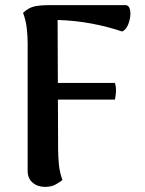

<svg xmlns="http://www.w3.org/2000/svg" viewBox="-20 -716 568 750"><path d="M156 14Q127 14 107.5 -2.5Q88 -19 88 -48V-546Q88 -575 84.5 -606Q81 -637 70 -666Q92 -686 114.5 -691Q137 -696 176 -696H470Q482 -696 486.5 -682.5Q491 -669 488.5 -650Q486 -631 478 -614.5Q470 -598 457 -593Q401 -612 337 -624Q273 -636 205 -638L207 -135Q207 -106 210 -74Q213 -42 224 -13Q216 -6 198.5 4Q181 14 156 14ZM184 -327V-392H429Q434 -375 433 -358Q432 -341 429 -327Z"/></svg>

Font: Arima Thin SemiBold
Style: Regular
Weight: 600
Version: Version 1.100